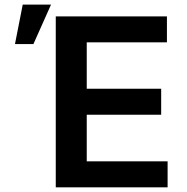

<svg xmlns="http://www.w3.org/2000/svg" viewBox="-20 -797 794 817"><path d="M217.3 0V-727.3H690.3V-616.8H349.1V-419.4H665.8V-308.9H349.1V-110.4H693.2V0ZM43.7 -609.4 76.7 -777.3H197.1L122.2 -609.4Z"/></svg>

Font: InterMG SemiBold
Style: Regular
Weight: 600
Designer: Rasmus Andersson
Foundry: rsms
Version: Version 3.019;December 26, 2023;FontCreator 15.0.0.2955 64-b